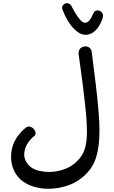

<svg xmlns="http://www.w3.org/2000/svg" viewBox="-20 -1057 712 1197"><path d="M279 120Q233 120 186.5 105.5Q140 91 108 62Q80 36 64.5 0Q49 -36 49 -80Q49 -133 72 -178Q95 -223 136 -257Q142 -263 148 -265.5Q154 -268 160 -268Q173 -268 184.5 -258.5Q196 -249 200.5 -235.5Q205 -222 196 -211Q165 -187 148 -156.5Q131 -126 131 -93Q131 -71 142 -51Q153 -31 171 -16Q191 0 223 7.5Q255 15 286 15Q332 15 379.5 -1.5Q427 -18 458 -50Q496 -85 509 -130Q522 -175 522 -230Q522 -266 519.5 -306.5Q517 -347 512 -391Q506 -450 499 -504Q492 -558 485 -611.5Q478 -665 470 -721Q469 -736 474.5 -746.5Q480 -757 490.5 -762.5Q501 -768 512 -768Q527 -768 538.5 -759Q550 -750 552 -731Q565 -628 577 -531.5Q589 -435 596 -342Q598 -315 599 -289.5Q600 -264 600 -241Q600 -142 579.5 -77Q559 -12 513 31Q470 75 408.5 97.5Q347 120 279 120ZM426 -1018Q449 -973 471 -944Q493 -915 510 -915Q525 -915 537.5 -930Q550 -945 564 -977Q567 -985 573.5 -988.5Q580 -992 588 -992Q598 -992 607 -986.5Q616 -981 620.5 -970Q625 -959 619 -942Q606 -904 588 -881.5Q570 -859 551 -849.5Q532 -840 514 -840Q477 -840 438 -880.5Q399 -921 370 -996Q363 -1014 373.5 -1025.5Q384 -1037 398 -1037Q406 -1037 413.5 -1032.5Q421 -1028 426 -1018Z"/></svg>

Font: Playpen Sans Arabic
Style: Regular
Weight: 400
Designer: Azza Alameddine, Laura Meseguer, Veronika Burian, José Scaglione
Foundry: TypeTogether
Version: Version 2.000